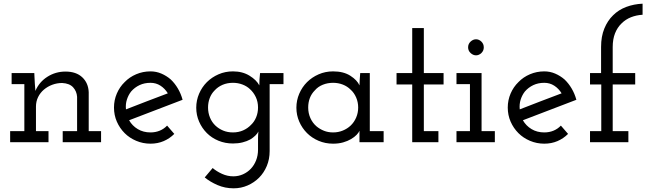

<svg xmlns="http://www.w3.org/2000/svg" viewBox="-20 -771 3504 1041"><path d="M243 0H35V-60H112V-315H43V-375H166L167 -353Q168 -332 169 -315.5Q170 -299 172 -278Q192 -326 236.5 -354.5Q281 -383 335 -383Q393 -383 426 -352Q459 -321 461 -271V-60H528V0H320V-60H398V-246Q396 -276 376.5 -297.5Q357 -319 317 -321Q289 -321 263.5 -311.5Q238 -302 218 -285Q198 -268 186.5 -244.5Q175 -221 175 -193V-60H243Z M925 -45Q900 -20 867.5 -6Q835 8 796 8Q755 8 718.5 -7.5Q682 -23 656 -49Q629 -76 613.5 -111.5Q598 -147 598 -188Q598 -228 613.5 -264Q629 -300 656 -326Q682 -353 718.5 -368.5Q755 -384 796 -384Q827 -384 855 -372Q883 -360 906 -340Q928 -319 944.5 -291Q961 -263 970 -230Q897 -202 825 -174.5Q753 -147 680 -119Q697 -89 727 -71Q757 -53 796 -53Q823 -53 846 -62.5Q869 -72 886 -90ZM796 -322Q763 -322 736.5 -309.5Q710 -297 691 -275Q676 -256 668 -231Q660 -206 663 -178Q720 -200 776.5 -222Q833 -244 890 -265Q874 -291 850 -306.5Q826 -322 796 -322Z M1090 191 1133 140Q1154 158 1183.5 171.5Q1213 185 1245 185Q1273 185 1297.5 174Q1322 163 1340 144Q1358 125 1368.5 98.5Q1379 72 1379 40V-24Q1379 -30 1379.5 -39.5Q1380 -49 1381 -58Q1376 -47 1364 -35.5Q1352 -24 1337 -15Q1319 -5 1295 1Q1271 7 1243 7Q1201 7 1164.5 -8Q1128 -23 1101.5 -49.5Q1075 -76 1059.5 -111.5Q1044 -147 1044 -187Q1044 -227 1059.5 -263Q1075 -299 1101.5 -325.5Q1128 -352 1164.5 -368Q1201 -384 1243 -384Q1295 -384 1333 -360.5Q1371 -337 1386 -308Q1386 -325 1387 -341Q1388 -357 1390 -375H1517V-315H1442V48Q1442 92 1426.5 129Q1411 166 1384.5 192.5Q1358 219 1322.5 234.5Q1287 250 1247 250Q1200 250 1159.5 232.5Q1119 215 1090 191ZM1243 -322Q1212 -322 1186.5 -311Q1161 -300 1143 -280Q1126 -263 1117 -239Q1108 -215 1108 -188Q1108 -159 1118.5 -133.5Q1129 -108 1148 -90Q1166 -73 1190 -63Q1214 -53 1243 -53Q1273 -53 1298 -64Q1323 -75 1341 -94Q1359 -111 1369 -135.5Q1379 -160 1379 -188Q1379 -219 1367 -244.5Q1355 -270 1335 -288Q1318 -304 1294 -313Q1270 -322 1243 -322Z M2060 0H1929V-30Q1929 -39 1929 -46Q1929 -53 1929 -62Q1925 -52 1913.5 -40Q1902 -28 1883.5 -17Q1865 -6 1840.5 1Q1816 8 1786 8Q1744 8 1707.5 -7.5Q1671 -23 1644.5 -49.5Q1618 -76 1602.5 -111.5Q1587 -147 1587 -187Q1587 -227 1602.5 -263Q1618 -299 1644.5 -325.5Q1671 -352 1707.5 -368Q1744 -384 1786 -384Q1843 -384 1880 -360Q1917 -336 1929 -308Q1929 -324 1930.5 -341Q1932 -358 1933 -375H1985V-60H2060ZM1786 -322Q1756 -322 1730 -311.5Q1704 -301 1687 -281Q1669 -263 1660 -239.5Q1651 -216 1651 -188Q1651 -157 1663 -130.5Q1675 -104 1696 -86Q1714 -71 1736.5 -62Q1759 -53 1786 -53Q1814 -53 1838.5 -63Q1863 -73 1881 -90Q1900 -108 1911 -133.5Q1922 -159 1922 -188Q1922 -217 1911 -242.5Q1900 -268 1881 -285Q1863 -303 1838.5 -312.5Q1814 -322 1786 -322Z M2357 0H2215V-313H2130V-375H2215V-619H2278V-375H2385V-313H2278V-60H2357Z M2663 0H2455V-60H2528V-315H2455V-375H2591V-60H2663ZM2603 -514Q2603 -496 2590 -483.5Q2577 -471 2561 -471Q2545 -471 2531.5 -483.5Q2518 -496 2518 -514.5Q2518 -533 2531.5 -545.5Q2545 -558 2561 -558Q2577 -558 2590 -545.5Q2603 -533 2603 -514Z M3060 -45Q3035 -20 3002.5 -6Q2970 8 2931 8Q2890 8 2853.5 -7.5Q2817 -23 2791 -49Q2764 -76 2748.5 -111.5Q2733 -147 2733 -188Q2733 -228 2748.5 -264Q2764 -300 2791 -326Q2817 -353 2853.5 -368.5Q2890 -384 2931 -384Q2962 -384 2990 -372Q3018 -360 3041 -340Q3063 -319 3079.5 -291Q3096 -263 3105 -230Q3032 -202 2960 -174.5Q2888 -147 2815 -119Q2832 -89 2862 -71Q2892 -53 2931 -53Q2958 -53 2981 -62.5Q3004 -72 3021 -90ZM2931 -322Q2898 -322 2871.5 -309.5Q2845 -297 2826 -275Q2811 -256 2803 -231Q2795 -206 2798 -178Q2855 -200 2911.5 -222Q2968 -244 3025 -265Q3009 -291 2985 -306.5Q2961 -322 2931 -322Z M3387 0H3179V-60H3240V-313H3179V-375H3239V-517Q3239 -573 3256.5 -616Q3274 -659 3304 -688Q3334 -718 3375.5 -733.5Q3417 -749 3464 -751V-691Q3430 -689 3401 -677.5Q3372 -666 3350 -644Q3327 -622 3314.5 -590Q3302 -558 3302 -516V-375H3424V-313H3302V-60H3387Z"/></svg>

Font: Josefin Slab SemiBold
Style: Regular
Weight: 600
Designer: Santiago Orozco
Foundry: Typemade
Version: Version 2.000